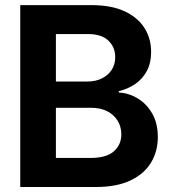

<svg xmlns="http://www.w3.org/2000/svg" viewBox="-20 -748 685 768"><path d="M61 0V-727.5H346.2Q425.3 -727.5 478.3 -702.9Q531.2 -678.2 557.9 -636Q584.5 -593.8 584.5 -540Q584.5 -496.1 567.4 -464.1Q550.3 -432.1 521 -412.1Q491.7 -392.1 455.1 -383.3V-377.9Q495.1 -376 531 -354.2Q566.9 -332.5 589.1 -293.5Q611.3 -254.4 611.3 -199.7Q611.3 -142.6 584 -97.4Q556.6 -52.2 501.5 -26.1Q446.3 0 363.8 0ZM203.6 -116.2H341.3Q405.8 -116.2 435.5 -142.8Q465.3 -169.4 465.3 -210.4Q465.3 -240.7 450.7 -264.9Q436 -289.1 408.9 -303Q381.8 -316.9 344.2 -316.9H203.6ZM203.6 -421.9H330.1Q361.8 -421.9 387 -434.1Q412.1 -446.3 426.5 -468.3Q440.9 -490.2 440.9 -519.5Q440.9 -559.6 413.3 -585.7Q385.7 -611.8 332 -611.8H203.6Z"/></svg>

Font: Inter Cardless Tabular Bold
Style: Bold
Weight: 700
Designer: Rasmus Andersson
Foundry: rsms
Version: Version 4.000;git-4fc901f